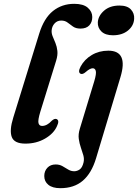

<svg xmlns="http://www.w3.org/2000/svg" viewBox="-20 -739 722 1004"><path d="M368 -719Q416 -719 439.2 -698.5Q462.5 -678 462.5 -650Q462.5 -623 446.8 -606.2Q431 -589.5 401 -589.5Q377 -589.5 362 -600Q347 -610.5 333.5 -621Q320 -631.5 300 -631.5Q279 -631.5 265.2 -616.2Q251.5 -601 250 -579.5Q249 -564 255.8 -548Q262.5 -532 270 -513.8Q277.5 -495.5 280 -473Q282.5 -450.5 273.5 -421.5L190.5 -153.5Q177.5 -110.5 181.2 -95.5Q185 -80.5 200 -80.5Q226 -80.5 250.5 -107.5Q265 -120.5 275.5 -116.5Q292.5 -109.5 278 -79.5Q261 -40.5 215.5 -14.2Q170 12 113 12Q54.5 12 41.5 -22.8Q28.5 -57.5 49.5 -124.5L185 -563Q210 -644 257 -681.5Q304 -719 368 -719ZM570.5 -554.5Q531 -554.5 510.5 -574.2Q490 -594 491.5 -623Q494 -657 524.5 -683.5Q555 -710 604.5 -710Q645.5 -710 664.5 -689.5Q683.5 -669 681.5 -640.5Q679.5 -604 649 -579.2Q618.5 -554.5 570.5 -554.5ZM610 -336 482.5 88Q459 166.5 413.2 205.8Q367.5 245 295.5 245Q254.5 245 233 227.5Q211.5 210 211.5 181.5Q211.5 155.5 227.8 138.2Q244 121 271 121Q291.5 121 307 130Q322.5 139 337 147.8Q351.5 156.5 368 156.5Q383 156.5 396.8 147Q410.5 137.5 417 110Q421 92 415.8 73.2Q410.5 54.5 403 33.2Q395.5 12 392 -12.5Q388.5 -37 397.5 -66L473 -314.5Q484.5 -353 481 -367.5Q477.5 -382 465 -382Q450.5 -382 429 -363Q412 -348 401 -353.5Q386 -361.5 401.5 -391Q421.5 -428.5 459.8 -451.2Q498 -474 546.5 -474Q651.5 -474 610 -336Z"/></svg>

Font: Fraunces 9pt SemiBold
Style: Italic
Weight: 600
Italic angle: -16°
Version: Version 1.000;[b76b70a41]